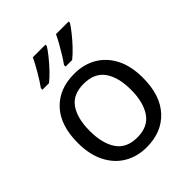

<svg xmlns="http://www.w3.org/2000/svg" viewBox="-214 -895 1033 1033"><g transform="rotate(-45 302.5 -378.0)"><path d="M551 -269Q551 -136 483.5 -63Q416 10 301 10Q230 10 174.5 -22.5Q119 -55 87 -117.5Q55 -180 55 -269Q55 -402 122 -474Q189 -546 304 -546Q377 -546 432.5 -513.5Q488 -481 519.5 -419.5Q551 -358 551 -269ZM146 -269Q146 -174 183.5 -118.5Q221 -63 303 -63Q384 -63 422 -118.5Q460 -174 460 -269Q460 -364 422 -418Q384 -472 302 -472Q220 -472 183 -418Q146 -364 146 -269ZM482 -756Q472 -739 449 -710Q426 -681 399 -652.5Q372 -624 349 -606H299V-618Q313 -637 329 -663Q345 -689 360.5 -716.5Q376 -744 386 -766H482ZM306 -756Q296 -739 273 -710Q250 -681 223 -652.5Q196 -624 173 -606H123V-618Q144 -647 169 -689.5Q194 -732 210 -766H306Z"/></g></svg>

Font: Noto Sans NKo
Style: Regular
Weight: 400
Designer: Monotype Design Team
Foundry: Monotype Imaging Inc.
Version: Version 2.003; ttfautohint (v1.8.4.7-5d5b)